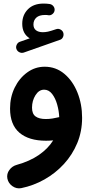

<svg xmlns="http://www.w3.org/2000/svg" viewBox="-20 -732 503 1054"><path d="M70.3 -462.9Q65.9 -474.1 71.8 -486.6Q77.6 -499 89.8 -502.9L143.1 -521.5Q102.1 -546.9 102.1 -601.6Q102.1 -649.4 133.1 -680.9Q164.1 -712.4 219.2 -712.4Q236.8 -712.4 252.4 -710Q265.1 -708 272.9 -698.2Q280.8 -688.5 279.8 -676.3Q278.8 -664.1 268.6 -655.3Q258.3 -646.5 245.6 -648.4Q239.3 -649.9 227.5 -649.9Q195.3 -649.9 179.4 -635.3Q163.6 -620.6 163.6 -597.7Q163.6 -576.7 177.5 -565.9Q191.4 -555.2 215.3 -555.2Q228.5 -555.2 243.4 -558.3Q258.3 -561.5 288.1 -571.8Q301.3 -576.2 313.2 -569.3Q325.2 -562.5 328.1 -549.8Q330.6 -537.6 325 -526.9Q319.3 -516.1 308.6 -513.2L110.4 -443.4Q98.6 -439.5 86.7 -445.1Q74.7 -450.7 70.3 -462.9ZM225.1 -365.7Q286.6 -365.7 333 -326.9Q379.4 -288.1 405 -224.4Q430.7 -160.6 430.7 -85.4Q430.7 -10.7 404.1 53.5Q377.4 117.7 330.8 168.5Q284.2 219.2 223.9 253.2Q163.6 287.1 96.7 300.8Q70.8 305.7 48.3 290Q25.9 274.4 20.5 248.5Q15.6 222.7 31.2 201.2Q46.9 179.7 72.3 172.9Q143.1 153.3 193.4 118.7Q243.7 84 272 38.6Q252 40.5 232.4 40.5Q138.2 40.5 86.7 -3.4Q35.2 -47.4 35.2 -136.2Q35.2 -198.7 60.5 -250.7Q85.9 -302.7 129.2 -334.2Q172.4 -365.7 225.1 -365.7ZM155.8 -141.1Q155.8 -106.9 175.3 -92.8Q194.8 -78.6 231.4 -78.6Q250.5 -78.6 268.3 -81.5Q286.1 -84.5 302.2 -88.4Q303.7 -88.9 305.2 -88.9Q303.7 -123 293.9 -158Q284.2 -192.9 266.1 -216.3Q248 -239.7 222.2 -239.7Q193.8 -239.7 174.8 -209.5Q155.8 -179.2 155.8 -141.1Z"/></svg>

Font: Mikhak-FD Bold
Style: Regular
Weight: 700
Designer: Amin Abedi
Version: Version 3.3